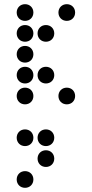

<svg xmlns="http://www.w3.org/2000/svg" viewBox="-20 -510 440 920"><path d="M100 -410C123 -410 140 -427 140 -450C140 -473 123 -490 100 -490C77 -490 60 -473 60 -450C60 -427 77 -410 100 -410ZM300 -410C323 -410 340 -427 340 -450C340 -473 323 -490 300 -490C277 -490 260 -473 260 -450C260 -427 277 -410 300 -410ZM100 -310C123 -310 140 -327 140 -350C140 -373 123 -390 100 -390C77 -390 60 -373 60 -350C60 -327 77 -310 100 -310ZM200 -310C223 -310 240 -327 240 -350C240 -373 223 -390 200 -390C177 -390 160 -373 160 -350C160 -327 177 -310 200 -310ZM100 -210C123 -210 140 -227 140 -250C140 -273 123 -290 100 -290C77 -290 60 -273 60 -250C60 -227 77 -210 100 -210ZM100 -110C123 -110 140 -127 140 -150C140 -173 123 -190 100 -190C77 -190 60 -173 60 -150C60 -127 77 -110 100 -110ZM200 -110C223 -110 240 -127 240 -150C240 -173 223 -190 200 -190C177 -190 160 -173 160 -150C160 -127 177 -110 200 -110ZM100 -10C123 -10 140 -27 140 -50C140 -73 123 -90 100 -90C77 -90 60 -73 60 -50C60 -27 77 -10 100 -10ZM300 -10C323 -10 340 -27 340 -50C340 -73 323 -90 300 -90C277 -90 260 -73 260 -50C260 -27 277 -10 300 -10ZM100 190C123 190 140 173 140 150C140 127 123 110 100 110C77 110 60 127 60 150C60 173 77 190 100 190ZM200 190C223 190 240 173 240 150C240 127 223 110 200 110C177 110 160 127 160 150C160 173 177 190 200 190ZM200 290C223 290 240 273 240 250C240 227 223 210 200 210C177 210 160 227 160 250C160 273 177 290 200 290ZM100 390C123 390 140 373 140 350C140 327 123 310 100 310C77 310 60 327 60 350C60 373 77 390 100 390Z"/></svg>

Font: TINY 5x3 80
Style: Regular
Weight: 200
Designer: Jack Halten Fahnestock
Foundry: Velvetyne Type Foundry
Version: Version 1.002;hotconv 1.0.109;makeotfexe 2.5.65596